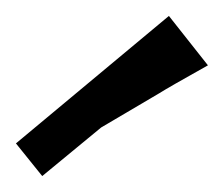

<svg xmlns="http://www.w3.org/2000/svg" viewBox="-20 -785 281 241"><path d="M192 -765 241 -703Q191 -675 180 -668L107 -625L33 -564L0 -605Z"/></svg>

Font: Andada
Style: Regular
Weight: 400
Designer: Carolina Giovagnoli
Foundry: Carolina Giovagnoli
Version: Version 1.002